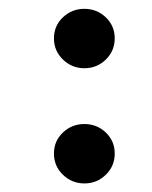

<svg xmlns="http://www.w3.org/2000/svg" viewBox="-20 -452 354 446"><path d="M105.3 -362.9Q105.3 -333.9 126.2 -313.7Q147 -293.5 176 -293.5Q205.1 -293.5 225.8 -313.6Q246.5 -333.8 246.5 -362.9Q246.5 -392 225.8 -411.7Q205.1 -431.5 176 -431.5Q147 -431.5 126.2 -411.8Q105.3 -392 105.3 -362.9ZM105.3 -95.4Q105.3 -66.3 126.2 -46.1Q147 -25.9 176 -25.9Q205.1 -25.9 225.8 -46.1Q246.5 -66.2 246.5 -95.3Q246.5 -124.4 225.8 -144.2Q205.1 -163.9 176 -163.9Q147 -163.9 126.2 -144.2Q105.3 -124.4 105.3 -95.4Z"/></svg>

Font: Estedad-VF-FD Black
Style: Regular
Weight: 900
Designer: Amin Abedi
Version: Version 4.000